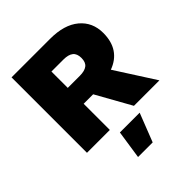

<svg xmlns="http://www.w3.org/2000/svg" viewBox="-245 -803 1188 1188"><g transform="rotate(-45 349.0 -209.0)"><path d="M399 -660Q522 -660 589.5 -603.5Q657 -547 657 -453Q657 -379 624.5 -330.5Q592 -282 529 -259L695 0H472L344 -229H261V0H61V-660ZM366 -368Q409 -368 430.5 -384.5Q452 -401 452 -439Q452 -477 430.5 -494Q409 -511 366 -511H261V-368ZM467 55 394 242H266L294 55Z"/></g></svg>

Font: Work Sans ExtraBold
Style: Regular
Weight: 800
Designer: Wei Huang
Foundry: Wei Huang
Version: Version 2.012; ttfautohint (v1.8.3)